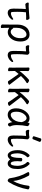

<svg xmlns="http://www.w3.org/2000/svg" viewBox="1752 -2562 997 4540"><g transform="rotate(90 2250.0 -291.5)"><path d="M287 24Q231 24 207 -9.5Q183 -43 183 -110Q185 -343 193 -404Q149 -401 123 -397Q97 -393 85 -392Q68 -392 54 -413.5Q40 -435 40 -454Q40 -473 57 -473L134 -471Q324 -481 408 -491Q425 -491 438 -469.5Q451 -448 451 -431Q451 -411 434 -411L369 -412Q348 -412 270 -407Q259 -320 259 -201Q259 -75 269 -61Q274 -52 297 -52Q342 -52 403 -92Q421 -106 432 -106Q446 -106 446 -89Q446 -77 432.5 -59Q419 -41 396.5 -22Q374 -3 343 10.5Q312 24 287 24Z M615 187Q598 187 578 178Q558 169 558 153Q558 141 559 115Q560 89 561 -53.5Q562 -196 562 -223Q562 -320 617 -404Q680 -492 798 -492Q871 -492 916 -436.5Q961 -381 961 -278Q961 -108 854 -18Q802 23 737 23Q703 23 670 6L637 -11Q637 96 639.5 125Q642 154 642 171Q642 187 615 187ZM734 -47Q778 -47 829 -105Q882 -169 882 -276Q882 -328 869.5 -359.5Q857 -391 837.5 -405.5Q818 -420 798 -420Q728 -420 677 -341Q653 -303 643 -253Q636 -210 636 -109H633Q649 -109 661 -89Q687 -47 734 -47Z M1287 24Q1231 24 1207 -9.5Q1183 -43 1183 -110Q1185 -357 1194 -410H1190Q1150 -404 1124.5 -404Q1099 -404 1086 -403Q1070 -403 1059.5 -424.5Q1049 -446 1049 -462Q1049 -485 1064 -485Q1102 -479 1113 -479Q1183 -479 1223 -489Q1246 -489 1266 -463Q1274 -453 1274 -439Q1260 -320 1260 -199Q1260 -75 1269 -61Q1274 -52 1297 -52Q1342 -52 1403 -92Q1421 -106 1432 -106Q1446 -106 1446 -89Q1446 -77 1432.5 -59Q1419 -41 1396.5 -22Q1374 -3 1343 10.5Q1312 24 1287 24Z M1921 19Q1901 19 1895 7Q1884 -16 1728 -234Q1694 -195 1658 -147Q1658 -60 1660 -47Q1662 -17 1662 0Q1662 16 1636 16Q1619 16 1598 7.5Q1577 -1 1577 -18L1579 -81Q1579 -378 1578 -398Q1576 -454 1576 -474Q1578 -490 1602 -490Q1619 -490 1640 -481.5Q1661 -473 1661 -456Q1661 -446 1658 -405V-256Q1728 -349 1811 -428Q1862 -481 1882 -481Q1892 -481 1908 -473Q1946 -455 1946 -434Q1946 -424 1899 -397.5Q1852 -371 1776 -288Q1948 -60 1978 -25Q1984 -23 1984 -15Q1984 -2 1962 8.5Q1940 19 1921 19Z M2421 19Q2401 19 2395 7Q2384 -16 2228 -234Q2194 -195 2158 -147Q2158 -60 2160 -47Q2162 -17 2162 0Q2162 16 2136 16Q2119 16 2098 7.5Q2077 -1 2077 -18L2079 -81Q2079 -378 2078 -398Q2076 -454 2076 -474Q2078 -490 2102 -490Q2119 -490 2140 -481.5Q2161 -473 2161 -456Q2161 -446 2158 -405V-256Q2228 -349 2311 -428Q2362 -481 2382 -481Q2392 -481 2408 -473Q2446 -455 2446 -434Q2446 -424 2399 -397.5Q2352 -371 2276 -288Q2448 -60 2478 -25Q2484 -23 2484 -15Q2484 -2 2462 8.5Q2440 19 2421 19Z M2695 24Q2624 24 2582.5 -28Q2541 -80 2541 -175Q2541 -304 2613 -398Q2685 -492 2773 -492Q2855 -492 2881 -443Q2881 -445 2882 -467.5Q2883 -490 2905 -490Q2922 -490 2941.5 -475Q2961 -460 2963 -442Q2937 -322 2937 -193Q2937 -93 2968 -37L2971 -30Q2971 -17 2957 1Q2943 19 2922 19Q2902 19 2890.5 -4.5Q2879 -28 2873.5 -57.5Q2868 -87 2867 -87Q2848 -45 2798.5 -10.5Q2749 24 2695 24ZM2694 -48Q2734 -48 2770 -77Q2861 -150 2866 -296Q2866 -304 2867 -311Q2833 -422 2773 -422Q2723 -422 2672 -354Q2621 -286 2621 -180Q2621 -48 2694 -48Z M3287 24Q3231 24 3207 -9.5Q3183 -43 3183 -110Q3185 -357 3194 -410H3190Q3150 -404 3124.5 -404Q3099 -404 3086 -403Q3070 -403 3059.5 -424.5Q3049 -446 3049 -462Q3049 -485 3064 -485Q3102 -479 3113 -479Q3183 -479 3223 -489Q3246 -489 3266 -463Q3274 -453 3274 -439Q3260 -320 3260 -199Q3260 -75 3269 -61Q3274 -52 3297 -52Q3342 -52 3403 -92Q3421 -106 3432 -106Q3446 -106 3446 -89Q3446 -77 3432.5 -59Q3419 -41 3396.5 -22Q3374 -3 3343 10.5Q3312 24 3287 24ZM3250 -561Q3234 -561 3217.5 -570Q3201 -579 3201 -590Q3201 -598 3203 -600L3252 -754Q3256 -770 3279 -770Q3298 -770 3316.5 -759Q3335 -748 3335 -732Q3335 -728 3272 -574Q3267 -561 3250 -561Z M3654 24Q3616 24 3589 -7Q3530 -70 3530 -212Q3530 -299 3561 -371Q3590 -437 3631 -478Q3646 -493 3654 -493Q3673 -493 3685.5 -476Q3698 -459 3698 -446Q3698 -434 3689 -430Q3663 -405 3642 -365Q3605 -293 3605 -201Q3610 -48 3653 -48Q3697 -48 3710 -187Q3715 -235 3715 -296Q3715 -305 3726 -312.5Q3737 -320 3753 -320Q3769 -320 3782.5 -311.5Q3796 -303 3796 -291Q3790 -246 3790 -206Q3790 -48 3846 -48Q3896 -48 3901 -201Q3901 -236 3892.5 -281Q3884 -326 3864 -365.5Q3844 -405 3816 -430Q3809 -435 3809 -446Q3809 -459 3821 -476Q3833 -493 3852 -493Q3860 -493 3875 -478Q3916 -437 3945 -371Q3976 -299 3976 -212Q3976 -191 3970.5 -124.5Q3965 -58 3917 -7Q3890 24 3843 24Q3804 24 3776 -5L3748 -33Q3746 -29 3718.5 -2.5Q3691 24 3654 24Z M4249 24Q4236 24 4225 16Q4203 2 4196 -18Q4161 -265 4058 -438L4048 -460Q4048 -487 4095 -487Q4129 -487 4136 -468Q4245 -270 4259 -106Q4344 -243 4373 -476Q4379 -492 4401 -492Q4418 -492 4438 -482Q4458 -472 4458 -457Q4414 -206 4287 -2Q4271 24 4249 24Z"/></g></svg>

Font: LXGW WenKai Mono Medium
Style: Regular
Weight: 500
Monospace: yes
Designer: LXGW / Fontworks Inc.
Foundry: LXGW / Fontworks Inc.
Version: Version 1.520; June 14, 2025